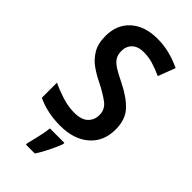

<svg xmlns="http://www.w3.org/2000/svg" viewBox="-289 -791 1080 1080"><g transform="rotate(45 251.0 -251.5)"><path d="M463 -196Q463 -101 399 -45.5Q335 10 226 10Q176 10 128.5 0Q81 -10 43 -29V-149Q85 -129 134 -113.5Q183 -98 231 -98Q288 -98 314.5 -124Q341 -150 341 -189Q341 -233 307 -259.5Q273 -286 210 -318Q172 -336 135 -361.5Q98 -387 74 -427Q50 -467 50 -528Q50 -618 109 -671Q168 -724 269 -724Q318 -724 364 -712.5Q410 -701 457 -679L418 -576Q376 -595 340.5 -605.5Q305 -616 268 -616Q222 -616 197.5 -592.5Q173 -569 173 -531Q173 -502 185.5 -482Q198 -462 226 -444.5Q254 -427 298 -406Q377 -367 420 -321Q463 -275 463 -196ZM312 71Q300 104 280 144.5Q260 185 237 221H166V209Q171 190 177.5 163.5Q184 137 189.5 109.5Q195 82 197 61H312Z"/></g></svg>

Font: Noto Sans Gujarati SemiCondensed SemiBold
Style: Regular
Weight: 600
Width: 4
Designer: Jelle Bosma - Monotype Design Team, Universal Thirst
Foundry: Monotype Imaging Inc.
Version: Version 2.106; ttfautohint (v1.8.4.7-5d5b)